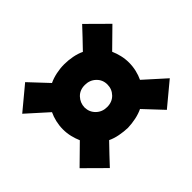

<svg xmlns="http://www.w3.org/2000/svg" viewBox="-162 -809 1117 1117"><g transform="rotate(-45 396.5 -250.5)"><path d="M396 -342Q354 -342 328.5 -315Q303 -288 302 -250Q303 -211 330 -185Q357 -159 397 -159Q439 -159 465 -186Q491 -213 491 -251Q491 -290 463.5 -316Q436 -342 396 -342ZM524 -16Q497 -3 463.5 4Q430 11 397 12Q364 11 330 4.5Q296 -2 269 -15Q245 9 210.5 46Q176 83 157 103L32 -21L148 -135Q137 -160 130 -189Q123 -218 123 -249Q123 -280 130 -310Q137 -340 149 -365L20 -481L162 -599L269 -485Q296 -498 329.5 -505Q363 -512 396 -512Q429 -512 463 -505.5Q497 -499 524 -486Q548 -510 582.5 -547Q617 -584 636 -604L761 -480L645 -366Q656 -341 663 -312Q670 -283 670 -252Q670 -221 663 -191Q656 -161 644 -136L773 -20L631 98Z"/></g></svg>

Font: Palanquin Dark
Style: Bold
Weight: 700
Designer: Pria Ravichandran
Version: Version 1.000